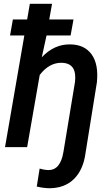

<svg xmlns="http://www.w3.org/2000/svg" viewBox="-20 -770 583 1005"><path d="M349.6 -584.5H223.6L198.7 -470.2Q264.6 -539.6 348.1 -537.6Q422.9 -536.6 459.7 -485.1Q496.6 -433.6 487.3 -339.8L427.7 30.8Q416 119.1 366.9 167.2Q317.9 215.3 237.3 215.3Q204.6 214.4 172.4 206.5L187.5 112.3Q213.4 120.1 234.4 120.1Q296.4 120.1 312 25.4L372.6 -341.3Q375 -362.3 373 -380.4Q366.7 -439.9 302.7 -441.4Q237.8 -442.4 188 -377.9L122.1 0H6.3L107.4 -584.5H32.7L47.4 -668H122.1L136.2 -750H252.4L237.8 -668H364.7Z"/></svg>

Font: Roboto Medium
Style: Italic
Weight: 500
Italic angle: -12°
Designer: Google
Version: Version 2.134; 2016